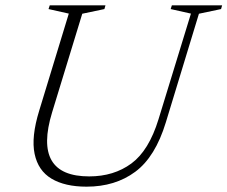

<svg xmlns="http://www.w3.org/2000/svg" viewBox="-20 -690 853 720"><path d="M175.5 -269Q102 -28.5 314.5 -28.5Q407 -28.5 472.8 -77Q538.5 -125.5 574.5 -243L696 -639L620 -656L624.5 -670H813L809 -656L726 -638.5L602 -231.5Q562.5 -101.5 487.2 -45.8Q412 10 304.5 10Q223.5 10 173.2 -20Q123 -50 109.8 -113Q96.5 -176 127 -275L238 -639L162 -656L166.5 -670H375.5L371.5 -656L288.5 -638.5Z"/></svg>

Font: Newsreader Text Light
Style: Italic
Weight: 300
Italic angle: -17°
Designer: Hugues Gentile
Foundry: Production Type
Version: Version 1.001